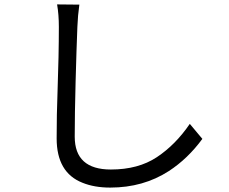

<svg xmlns="http://www.w3.org/2000/svg" viewBox="-20 -800 1040 871"><path d="M331 -678Q327 -579 323 -430.5Q319 -282 319 -180Q319 -31 483 -31Q607 -31 691.5 -87Q776 -143 841 -238L898 -170Q832 -80 746 -24Q630 51 480 51Q408 51 354 29Q237 -17 237 -172Q237 -281 241 -384Q247 -551 247 -678Q247 -734 239 -780L340 -779Q333 -730 331 -678Z"/></svg>

Font: Merged Yaku Han JP
Style: Regular
Weight: 400
Designer: Ryoko NISHIZUKA 西塚涼子 (kana, bopomofo & ideographs); Paul D. Hunt (Latin, Greek & Cyrillic); Sandoll Communications 산돌커뮤니
Foundry: Adobe
Version: Version 2.004